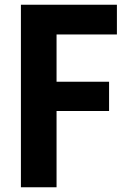

<svg xmlns="http://www.w3.org/2000/svg" viewBox="-20 -788 535 808"><path d="M472 -643H196L218 -666V-421L196 -444H439V-321H196L218 -344V0H68V-768H472Z"/></svg>

Font: Yaldevi ExtraLight
Style: Bold
Weight: 700
Version: Version 1.100